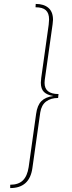

<svg xmlns="http://www.w3.org/2000/svg" viewBox="-20 -838 368 978"><path d="M32 103Q74 103 96.5 81Q119 59 126 13L164 -258Q170 -302 191 -323Q212 -344 252 -349Q220 -354 204 -369.5Q188 -385 188 -417Q188 -423 190 -441L228 -712Q230 -732 230 -739Q230 -771 213.5 -786Q197 -801 161 -801L162 -818Q203 -818 226.5 -798Q250 -778 250 -737Q250 -731 248 -715L208 -431Q207 -426 207 -416Q207 -359 278 -359L276 -339Q239 -339 215 -321Q191 -303 185 -265L145 18Q131 120 32 120Z"/></svg>

Font: Fira Sans Thin
Style: Italic
Weight: 250
Italic angle: -8°
Designer: Carrois Corporate & Edenspiekermann AG
Foundry: Carrois Corporate GbR & Edenspiekermann AG
Version: Version 4.203